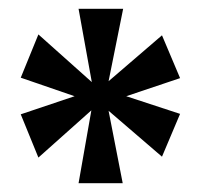

<svg xmlns="http://www.w3.org/2000/svg" viewBox="-20 -780 451 435"><path d="M158 -365 187 -530 67 -423 27 -521 149 -562 27 -604 67 -702 188 -594 158 -760H259L226 -596L347 -700L388 -603L266 -562L388 -522L347 -425L226 -529L258 -365Z"/></svg>

Font: Noto Serif Ethiopic ExtraCondensed ExtraBold
Style: Regular
Weight: 800
Width: 2
Designer: Monotype Design Team
Foundry: Monotype Imaging Inc.
Version: Version 2.102; ttfautohint (v1.8.4.7-5d5b)